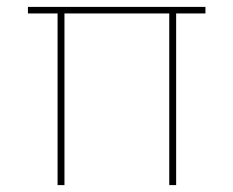

<svg xmlns="http://www.w3.org/2000/svg" viewBox="-20 -537 676 557"><path d="M147 0V-498H61V-517H576V-498H491V0H471V-498H167V0Z"/></svg>

Font: DM Sans 11pt Thin
Style: Regular
Weight: 250
Version: Version 4.004;gftools[0.9.30]